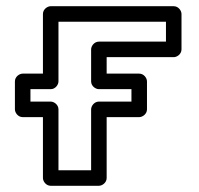

<svg xmlns="http://www.w3.org/2000/svg" viewBox="-20 -573 639 618"><path d="M403.1 -246H298.3C283.2 -246 273.3 -231.7 273.3 -221V-25H168.2V-221C168.2 -236.1 153.9 -246 143.2 -246H78V-286H143.2C158.3 -286 168.2 -300.3 168.2 -311V-503H514.2V-439H298.3C283.2 -439 273.3 -424.7 273.3 -414V-311C273.3 -295.9 287.6 -286 298.3 -286H403.1ZM428.1 -196C438.8 -196 453.1 -205.9 453.1 -221V-311C453.1 -321.7 443.2 -336 428.1 -336H323.3V-389H539.2C549.9 -389 564.2 -398.9 564.2 -414V-528C564.2 -538.7 554.3 -553 539.2 -553H143.2C132.5 -553 118.2 -543.1 118.2 -528V-336H53C42.3 -336 28 -326.1 28 -311V-221C28 -210.3 37.9 -196 53 -196H118.2V0C118.2 10.7 128.1 25 143.2 25H298.3C309 25 323.3 15.1 323.3 0V-196Z"/></svg>

Font: Asimov
Style: WidOu
Weight: 500
Designer: Google
Version: Version 2.000980; 2014